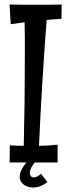

<svg xmlns="http://www.w3.org/2000/svg" viewBox="-20 -732 308 856"><path d="M191.9 80.1Q176.8 90.8 160.9 97.4Q145 104 127.9 104Q116.2 104 105.5 100.8Q94.7 97.7 86.4 91.6Q78.1 85.4 73 76.7Q67.9 67.9 67.9 56.2Q67.9 39.6 76.9 22.9Q85.9 6.3 98.1 -7.8H22.9L23.9 -84Q39.6 -83 55.2 -82.5Q70.8 -82 85.9 -82Q88.4 -180.2 89.6 -278.3Q90.8 -376.5 90.8 -476.1Q90.8 -515.1 90.8 -554.2Q90.8 -593.3 89.8 -632.8L27.8 -624L22.9 -711.9Q52.2 -710.9 81.5 -710.9Q110.8 -710.9 140.1 -710.9Q168.9 -710.9 197.5 -710.9Q226.1 -710.9 254.9 -711.9L253.9 -647.9Q237.3 -647 220.9 -645.8Q204.6 -644.5 188 -643.1Q177.2 -502 168.7 -362.5Q160.2 -223.1 153.8 -82Q175.3 -82 195.6 -83.3Q215.8 -84.5 236.8 -86.9V-7.8H134.8Q126 3.4 119.4 16.1Q112.8 28.8 112.8 40Q112.8 47.4 117.7 53.2Q122.6 59.1 129.9 59.1Q139.2 59.1 147.7 54Q156.2 48.8 163.1 43Z"/></svg>

Font: Englebert
Style: Regular
Weight: 400
Designer: Astigmatic (AOETI)
Foundry: Astigmatic (AOETI)
Version: Version 1.000